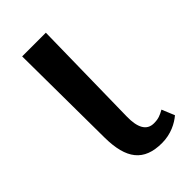

<svg xmlns="http://www.w3.org/2000/svg" viewBox="-177 -590 653 653"><g transform="rotate(-45 149.0 -263.5)"><path d="M195 9C238 9 272 -9 293 -27L274 -73C256 -63 245 -58 223 -58C188 -58 173 -88 174 -140L181 -536H67L70 -142C71 -39 108 9 195 9Z"/></g></svg>

Font: Noto Serif SemiCondensed Medium
Style: Regular
Weight: 500
Width: 4
Designer: Monotype Design Team
Foundry: Monotype Imaging Inc.
Version: Version 2.014